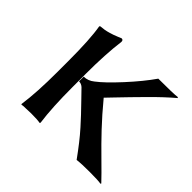

<svg xmlns="http://www.w3.org/2000/svg" viewBox="-112 -578 720 720"><g transform="rotate(45 248.0 -218.0)"><path d="M82 -234.9Q82 -354.5 71.8 -411.1L74.2 -414.1Q85.4 -415 95.7 -416.7Q106 -418.5 116.2 -421.6Q126.5 -424.8 131.8 -426.5Q137.2 -428.2 148.9 -433.1Q160.6 -438 163.1 -439Q171.9 -439 171.9 -429.2Q162.1 -353 162.1 -251V-180.2Q162.1 -71.3 171.9 0L169.9 2.9Q156.2 0 122.1 0Q106.4 0 94.2 1Q82 1 77.6 2L73.2 2.9L71.8 0Q82 -71.3 82 -180.2ZM164.1 -236.8Q186.5 -236.8 205.1 -252Q235.8 -274.9 285.6 -329.1Q335.4 -383.3 367.2 -429.2Q448.7 -429.2 467.8 -432.1L470.2 -429.2Q451.7 -413.6 429.7 -393.1Q407.7 -372.6 382.8 -347.2Q357.9 -321.8 342 -305.7Q326.2 -289.6 301 -263.2Q275.9 -236.8 272.9 -233.9Q315.4 -182.6 352.1 -143.8Q388.7 -105 429 -65.7Q469.2 -26.4 494.1 0L492.2 2.9Q479 0 432.1 0Q388.7 0 366.2 2.9Q345.7 -25.4 327.4 -48.8Q309.1 -72.3 289.8 -93.8Q270.5 -115.2 258.1 -128.4Q245.6 -141.6 221.7 -166.3Q197.8 -190.9 186 -203.1Q176.3 -211.9 164.1 -211.9Z"/></g></svg>

Font: Linux Biolinum
Style: Regular
Weight: 400
Designer: Philipp H. Poll
Foundry: Philipp H. Poll
Version: Version 0.6.4